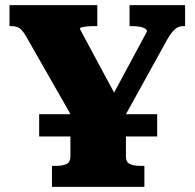

<svg xmlns="http://www.w3.org/2000/svg" viewBox="-20 -730 760 750"><path d="M133 -284H594V-197H133ZM255 -301 264 -269 83 -586Q74 -602 65.5 -611.5Q57 -621 47 -624.5Q37 -628 23 -628H17V-710H360V-628H347Q330 -628 317.5 -626.5Q305 -625 298.5 -623Q292 -621 292 -617L450 -323L396 -313L554 -607Q554 -614 546.5 -618.5Q539 -623 526.5 -625.5Q514 -628 496 -628H486V-710H703V-628H697Q684 -628 674 -623Q664 -618 654.5 -607Q645 -596 634 -577L461 -264L472 -306V-118Q472 -96 488 -89Q504 -82 527 -82H544V0H183V-82H199Q223 -82 239 -89Q255 -96 255 -118Z"/></svg>

Font: Roboto Serif ExtraBold
Style: Regular
Weight: 800
Designer: Greg Gazdowicz
Foundry: Commercial Type
Version: Version 1.008